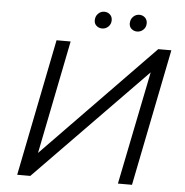

<svg xmlns="http://www.w3.org/2000/svg" viewBox="-58 -922 940 978"><g transform="rotate(5 412.0 -433.0)"><path d="M66 0 206 -700H278L162 -120L726 -700H793L653 0H581L698 -579L133 0ZM610 -780Q594 -780 582 -790.5Q570 -801 570 -818Q570 -839 583.5 -852.5Q597 -866 615 -866Q632 -866 644 -855Q656 -844 656 -826Q656 -806 642.5 -793Q629 -780 610 -780ZM432 -780Q415 -780 403 -790.5Q391 -801 391 -818Q391 -839 404.5 -852.5Q418 -866 436 -866Q453 -866 465 -855Q477 -844 477 -826Q477 -806 463.5 -793Q450 -780 432 -780Z"/></g></svg>

Font: Montserrat
Style: Italic
Weight: 400
Italic angle: -11.3°
Designer: Julieta Ulanovsky
Foundry: Julieta Ulanovsky
Version: Version 9.000; ttfautohint (v1.8.4.7-5d5b)